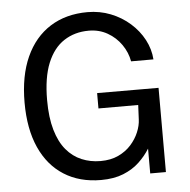

<svg xmlns="http://www.w3.org/2000/svg" viewBox="-53 -785 838 847"><g transform="rotate(-5 366.5 -361.5)"><path d="M361 10Q266 10 197 -33.8Q128 -77.5 91 -160Q54 -242.5 54 -359.5Q54 -477.5 91.8 -561Q129.5 -644.5 199.5 -688.8Q269.5 -733 365 -733Q419.5 -733 467.5 -714Q515.5 -695 552.5 -662.2Q589.5 -629.5 611.8 -587.5Q634 -545.5 637 -500H538Q531 -540 507 -574.5Q483 -609 446.2 -630Q409.5 -651 363.5 -651Q301 -651 253.8 -620.2Q206.5 -589.5 180.2 -525.5Q154 -461.5 154 -361.5Q154 -284.5 170 -229.5Q186 -174.5 214.8 -140.2Q243.5 -106 282.2 -89.8Q321 -73.5 366 -73.5Q411.5 -73.5 445.2 -89.5Q479 -105.5 501.5 -130.8Q524 -156 536.2 -185.2Q548.5 -214.5 549.5 -241.5L552.5 -305.5H376.5V-373.5L648.5 -373V0H579V-110Q560 -79 531 -51.5Q502 -24 460.2 -7Q418.5 10 361 10Z"/></g></svg>

Font: Public Sans Thin
Style: Regular
Weight: 400
Version: Version 2.001